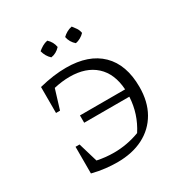

<svg xmlns="http://www.w3.org/2000/svg" viewBox="-162 -820 914 954"><g transform="rotate(-30 294.5 -343.0)"><path d="M240 -692Q264 -670 269 -639Q246 -614 216 -610Q193 -631 185 -663Q197 -673 210.5 -681Q224 -689 240 -692ZM380 -692Q389 -681 397.5 -668.5Q406 -656 409 -639Q399 -628 384.5 -620Q370 -612 357 -610Q345 -620 337 -633.5Q329 -647 326 -663Q336 -673 350 -681Q364 -689 380 -692ZM240 6Q210 6 173.5 2Q137 -2 98 -12V-165H121L154 -54Q178 -49 201.5 -46.5Q225 -44 250 -44Q325 -44 397 -71Q449 -151 454 -247H195V-289H454Q448 -382 393.5 -431.5Q339 -481 246 -481Q203 -481 155 -470L121 -359H98V-508Q142 -519 179.5 -524Q217 -529 253 -529Q382 -529 452 -460.5Q522 -392 522 -264Q522 -180 487.5 -119.5Q453 -59 390 -26.5Q327 6 240 6Z"/></g></svg>

Font: Piazzolla SC Light
Style: Regular
Weight: 300
Designer: Juan Pablo del Peral
Foundry: Huerta Tipografica
Version: Version 1.330